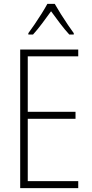

<svg xmlns="http://www.w3.org/2000/svg" viewBox="-20 -969 475 989"><path d="M383 0H84V-714H383V-679H123V-393H369V-357H123V-36H383ZM262 -949Q275 -926 293.5 -896.5Q312 -867 330.5 -840Q349 -813 360 -798V-791H337Q314 -816 289 -849Q264 -882 243 -911Q223 -883 197.5 -849Q172 -815 150 -791H126V-798Q140 -817 158.5 -844Q177 -871 194.5 -899Q212 -927 224 -949Z"/></svg>

Font: Noto Sans Lao Looped Condensed ExtraLight
Style: Regular
Weight: 200
Width: 3
Designer: Mark Frömberg, Ben Mitchell
Foundry: The Fontpad Ltd
Version: Version 1.002; ttfautohint (v1.8.4.7-5d5b)